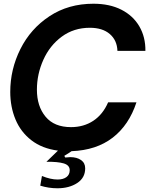

<svg xmlns="http://www.w3.org/2000/svg" viewBox="-20 -797 813 1030"><path d="M178 -316Q178 -227 224.5 -171Q271 -115 361 -115Q429 -115 480.5 -149Q532 -183 560 -248H712Q672 -126 584.5 -58.5Q497 9 364 14Q358 18 347 25.5Q336 33 325 39L330 48Q352 46 357 46Q392 46 414.5 61.5Q437 77 437 106Q437 157 394 185Q351 213 288 213Q241 213 196 199L205 147Q251 166 289 166Q319 166 336.5 153Q354 140 354 116Q354 89 321.5 79.5Q289 70 229 71L291 11Q206 0 148.5 -44.5Q91 -89 63 -156.5Q35 -224 35 -304Q35 -425 89.5 -534Q144 -643 245.5 -710Q347 -777 481 -777Q568 -777 631 -745Q694 -713 727.5 -655.5Q761 -598 760 -524H610Q608 -581 569 -614.5Q530 -648 462 -648Q376 -648 311.5 -600.5Q247 -553 212.5 -476Q178 -399 178 -316Z"/></svg>

Font: Open Sauce Sans
Style: Bold Italic
Weight: 700
Italic angle: -10°
Designer: Alfredo Marco Pradil
Foundry: Creative Sauce Fz LLC
Version: Version 1.477